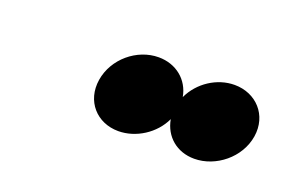

<svg xmlns="http://www.w3.org/2000/svg" viewBox="-37 -778 459 309"><g transform="rotate(20 192.5 -624.0)"><path d="M118 -624C112 -586 138 -557 175 -557C205 -557 235 -576 248 -604C253 -576 275 -557 305 -557C342 -557 378 -586 384 -624C390 -662 363 -691 326 -691C296 -691 267 -672 254 -644C249 -672 226 -691 196 -691C159 -691 124 -662 118 -624Z"/></g></svg>

Font: Charger Sport
Style: BlkObl
Weight: 900
Designer: Jasper
Foundry: Cannot Into Space Fonts
Version: Version 1.1